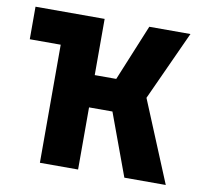

<svg xmlns="http://www.w3.org/2000/svg" viewBox="-67 -631 738 703"><g transform="rotate(10 302.0 -280.0)"><path d="M10 -439V-560H267V-351H347L433 -560H586L468 -302L593 0H439L354 -231H267V0H125V-439Z"/></g></svg>

Font: Tektur SemiCondensed SemiBold
Style: Regular
Weight: 600
Width: 4
Designer: Adam Jagosz
Foundry: Adam Jagosz
Version: Version 1.005;gftools[0.9.30]